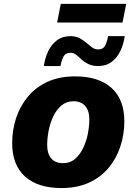

<svg xmlns="http://www.w3.org/2000/svg" viewBox="-20 -953 692 984"><path d="M42.4 -219.2Q42.4 -286.3 62.4 -347.5Q82.5 -408.6 122.4 -457Q162.4 -505.4 223 -533.5Q283.5 -561.6 364.8 -561.6Q485.7 -561.6 551.5 -502.4Q617.2 -443.2 617.2 -331.6Q617.2 -265.5 597.3 -203.8Q577.4 -142.2 537.5 -93.8Q497.5 -45.4 436.8 -17.3Q376.1 10.8 294.8 10.8Q173.9 10.8 108.2 -48.4Q42.4 -107.6 42.4 -219.2ZM221.8 -210.8Q221.8 -164.9 242.8 -140.9Q263.8 -116.8 302.8 -116.8Q339.7 -116.8 365.3 -139.1Q390.9 -161.3 407 -195.9Q423.2 -230.5 430.5 -268.9Q437.8 -307.3 437.8 -340Q437.8 -385.9 416.8 -409.9Q395.8 -434 356.8 -434Q320.2 -434 294.5 -412.1Q268.7 -390.2 252.6 -355.6Q236.4 -321 229.1 -282.4Q221.8 -243.8 221.8 -210.8ZM204.7 -614.5Q210.1 -654.7 226.6 -689.6Q243.1 -724.6 271.4 -746.2Q299.7 -767.7 341.5 -767.7Q371.5 -767.7 393.5 -754.3Q415.5 -740.9 429.9 -727.7Q442.7 -716.4 454.9 -708.1Q467.1 -699.7 483.5 -699.7Q508.4 -699.7 518.6 -719.2Q528.8 -738.6 533.9 -767.7H619.1Q613.7 -727.5 597.2 -692.5Q580.7 -657.6 552.4 -636Q524.1 -614.5 482.3 -614.5Q452.3 -614.5 430.7 -625.8Q409 -637.1 393.9 -651.7Q381.8 -663.7 369.3 -673.1Q356.7 -682.5 340.3 -682.5Q315.4 -682.5 305.2 -663Q295 -643.6 289.9 -614.5ZM291.6 -933.2H626.8L608 -837.6H272.8Z"/></svg>

Font: Kufam
Style: Italic
Weight: 400
Italic angle: -11°
Designer: Artur Schmal
Foundry: Original Type
Version: Version 1.301; ttfautohint (v1.8.3)